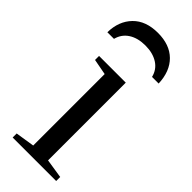

<svg xmlns="http://www.w3.org/2000/svg" viewBox="-236 -712 742 742"><g transform="rotate(45 135.0 -341.5)"><path d="M180.2 -34.2 258.8 -22V0H21V-22L99.1 -34.2V-424.8L34.2 -437V-459H180.2ZM132.3 -683.1Q196.8 -683.1 233.4 -647Q270 -610.8 272.5 -546.4H236.3Q228.5 -579.1 200.9 -596.7Q173.3 -614.3 132.3 -614.3Q91.3 -614.3 64 -596.7Q36.6 -579.1 28.3 -546.4H-7.8Q-6.8 -607.9 29.8 -645.5Q66.4 -683.1 132.3 -683.1Z"/></g></svg>

Font: Times New Roman
Style: Regular
Weight: 400
Designer: Steve Matteson
Foundry: Ascender Corporation
Version: Version 2.00.3